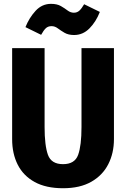

<svg xmlns="http://www.w3.org/2000/svg" viewBox="-20 -961 655 998"><path d="M572.3 -710.8V-237.9Q572.3 -165.1 542.8 -107.4Q513.3 -49.7 454.6 -16.2Q395.9 17.4 307.7 17.4Q219 17.4 160.3 -14.9Q101.5 -47.2 72.3 -104.6Q43.1 -162.1 43.1 -237.9V-710.8H211.8V-300.5Q211.8 -204.6 229.2 -156.2Q246.7 -107.7 307.7 -107.7Q368.7 -107.7 386.2 -156.2Q403.6 -204.6 403.6 -300.5V-710.8ZM365.1 -779Q335.4 -779 315.6 -790.5Q295.9 -802.1 280.5 -813.6Q265.1 -825.1 248.2 -825.1Q229.2 -825.1 217.7 -813.8Q206.2 -802.6 193.8 -780L112.3 -820Q131.8 -868.7 165.1 -904.9Q198.5 -941 245.1 -941Q276.4 -941 296.4 -929.5Q316.4 -917.9 331.5 -906.4Q346.7 -894.9 364.1 -894.9Q381 -894.9 392.8 -905.9Q404.6 -916.9 417.4 -939L499 -899Q479 -847.7 444.9 -813.3Q410.8 -779 365.1 -779Z"/></svg>

Font: Fira Code
Style: Bold
Weight: 700
Monospace: yes
Designer: Carrois Corporate, Edenspiekermann AG, Nikita Prokopov
Foundry: Carrois Corporate, Edenspiekermann AG, Nikita Prokopov
Version: Version 6.000; ttfautohint (v1.8.2) -l 8 -r 50 -G 200 -x 14 